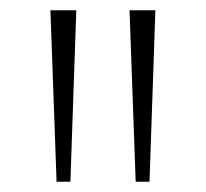

<svg xmlns="http://www.w3.org/2000/svg" viewBox="-20 -828 402 375"><path d="M90.5 -473 78.5 -808H129L117.5 -473ZM245 -473 233 -808H283.5L272 -473Z"/></svg>

Font: Encode Sans SemiExpanded ExtraLight
Style: Regular
Weight: 250
Width: 6
Designer: Multiple Designers
Foundry: Impallari Type
Version: Version 3.002